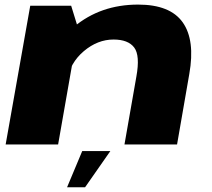

<svg xmlns="http://www.w3.org/2000/svg" viewBox="-20 -614 902 816"><path d="M4 0H227L313 -490.5L282.5 -589.5H108.5ZM509 0H732.5L784.5 -299.5Q810 -443.5 756.5 -519Q703 -594.5 567 -594.5Q407 -594.5 293.8 -499.5Q180.5 -404.5 167 -330.5L264.5 -272Q278 -347.5 336.5 -396.8Q395 -446 462.5 -446Q524.5 -446 550.2 -412.2Q576 -378.5 559.5 -288ZM265 182H341.5L449 28H329.5Z"/></svg>

Font: Anybody Expanded ExtraBold
Style: Italic
Weight: 800
Width: 7
Italic angle: -10°
Version: Version 1.113;gftools[0.9.25]